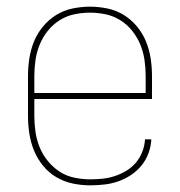

<svg xmlns="http://www.w3.org/2000/svg" viewBox="-20 -548 540 576"><path d="M251 8Q224 8 198 2.5Q172 -3 149 -16.5Q126 -30 109 -51Q92 -72 82 -96.5Q72 -121 68 -147.5Q64 -174 64 -200V-320Q64 -346 68 -372.5Q72 -399 82 -423.5Q92 -448 109 -468.5Q126 -489 148.5 -503Q171 -517 197.5 -522.5Q224 -528 250 -528Q276 -528 302.5 -522.5Q329 -517 351.5 -503Q374 -489 391 -468.5Q408 -448 418 -423.5Q428 -399 432 -372.5Q436 -346 436 -320V-251H83V-200Q83 -176 86.5 -152Q90 -128 99 -106Q108 -84 123.5 -65Q139 -46 159 -33Q179 -20 203 -15Q227 -10 251 -10Q270 -10 288.5 -12Q307 -14 325 -20Q343 -26 359.5 -36Q376 -46 388 -60.5Q400 -75 407 -93Q414 -111 415 -130H434Q433 -109 425.5 -88.5Q418 -68 404.5 -51.5Q391 -35 373 -23Q355 -11 335 -4Q315 3 293.5 5.5Q272 8 251 8ZM83 -269H417V-320Q417 -344 413.5 -368Q410 -392 401 -414Q392 -436 377 -455Q362 -474 341.5 -487Q321 -500 297.5 -505Q274 -510 250 -510Q226 -510 202.5 -505Q179 -500 158.5 -487Q138 -474 123 -455Q108 -436 99 -414Q90 -392 86.5 -368Q83 -344 83 -320Z"/></svg>

Font: Iosevka Term Curly Thin
Style: Regular
Weight: 100
Designer: Belleve Invis
Foundry: Belleve Invis
Version: Version 32.3.0